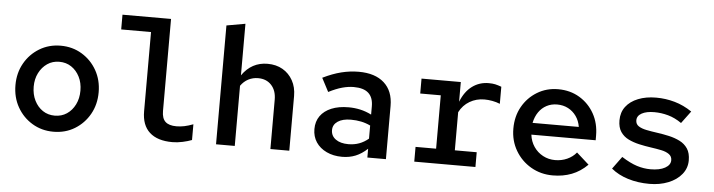

<svg xmlns="http://www.w3.org/2000/svg" viewBox="-46 -940 4292 1154"><g transform="rotate(5 2100.0 -363.5)"><path d="M300 10Q229 10 172 -24.5Q115 -59 82 -117.5Q49 -176 49 -250Q49 -323 82 -381.5Q115 -440 172 -474.5Q229 -509 300 -509Q371 -509 428 -474.5Q485 -440 518 -381.5Q551 -323 551 -250Q551 -176 518 -117.5Q485 -59 428.5 -24.5Q372 10 300 10ZM300 -87Q341 -87 372.5 -108Q404 -129 422.5 -166Q441 -203 441 -250Q441 -297 422.5 -333.5Q404 -370 372.5 -391Q341 -412 300 -412Q259 -412 227.5 -390.5Q196 -369 177.5 -332.5Q159 -296 159 -250Q159 -203 177.5 -166Q196 -129 227.5 -108Q259 -87 300 -87Z M1018 10Q928 10 880.5 -33Q833 -76 833 -160V-638H653V-727H946V-172Q946 -127 967.5 -107Q989 -87 1034 -87Q1058 -87 1082 -92Q1106 -97 1135 -108V-13Q1112 -4 1080 3Q1048 10 1018 10Z M1281 0V-717L1394 -737V-426Q1452 -509 1548 -509Q1600 -509 1639 -486.5Q1678 -464 1700.5 -423.5Q1723 -383 1723 -330V0H1609V-298Q1609 -353 1579 -385.5Q1549 -418 1499 -418Q1467 -418 1440 -404Q1413 -390 1394 -363V0Z M2042 9Q1989 9 1948 -10.5Q1907 -30 1884.5 -64Q1862 -98 1862 -143Q1862 -189 1885.5 -222Q1909 -255 1952.5 -273Q1996 -291 2056 -291Q2092 -291 2126 -283.5Q2160 -276 2194 -259V-309Q2194 -362 2165 -388.5Q2136 -415 2076 -415Q2043 -415 2006.5 -405Q1970 -395 1925 -372L1882 -454Q1941 -483 1993.5 -496Q2046 -509 2098 -509Q2197 -509 2251.5 -460Q2306 -411 2306 -321V0H2194V-53Q2160 -21 2123 -6Q2086 9 2042 9ZM1968 -146Q1968 -111 1996.5 -90.5Q2025 -70 2073 -70Q2108 -70 2138 -81Q2168 -92 2194 -114V-193Q2167 -206 2138 -212Q2109 -218 2076 -218Q2026 -218 1997 -198.5Q1968 -179 1968 -146Z M2477 0V-89H2601V-411H2477V-501H2714V-382Q2739 -445 2782.5 -477Q2826 -509 2882 -509Q2905 -509 2921 -505.5Q2937 -502 2959 -494V-391Q2937 -400 2912.5 -404.5Q2888 -409 2865 -409Q2816 -409 2776 -385.5Q2736 -362 2714 -319V-89H2846V0Z M3313 10Q3240 10 3181 -24.5Q3122 -59 3087.5 -118Q3053 -177 3053 -250Q3053 -324 3085.5 -382Q3118 -440 3174.5 -474.5Q3231 -509 3301 -509Q3374 -509 3430.5 -475Q3487 -441 3519.5 -383Q3552 -325 3552 -250V-223H3164Q3169 -182 3190.5 -150.5Q3212 -119 3245.5 -101Q3279 -83 3319 -83Q3358 -83 3391.5 -98Q3425 -113 3447 -140L3522 -73Q3479 -30 3427 -10Q3375 10 3313 10ZM3165 -294H3444Q3438 -331 3418.5 -358.5Q3399 -386 3369.5 -401.5Q3340 -417 3303 -417Q3268 -417 3239.5 -402Q3211 -387 3192 -359.5Q3173 -332 3165 -294Z M3896 10Q3826 10 3766.5 -8.5Q3707 -27 3665 -62L3720 -137Q3772 -104 3813 -91Q3854 -78 3895 -78Q3950 -78 3982.5 -96Q4015 -114 4015 -143Q4015 -166 3997 -179Q3979 -192 3950 -198Q3921 -204 3885.5 -209Q3850 -214 3814.5 -222Q3779 -230 3749.5 -244.5Q3720 -259 3702 -285.5Q3684 -312 3684 -355Q3684 -403 3710 -437.5Q3736 -472 3783.5 -491Q3831 -510 3892 -510Q3950 -510 4004.5 -494.5Q4059 -479 4109 -445L4054 -371Q4014 -399 3972.5 -410.5Q3931 -422 3889 -422Q3841 -422 3813 -406.5Q3785 -391 3785 -364Q3785 -341 3803 -329Q3821 -317 3851 -311Q3881 -305 3917 -300Q3953 -295 3988.5 -287Q4024 -279 4054 -264Q4084 -249 4102 -222Q4120 -195 4120 -151Q4120 -104 4090.5 -67.5Q4061 -31 4010 -10.5Q3959 10 3896 10Z"/></g></svg>

Font: Red Hat Mono SemiBold
Style: Regular
Weight: 600
Monospace: yes
Designer: Pentagram, MCKL
Foundry: Pentagram, MCKL
Version: Version 1.023